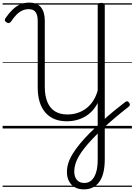

<svg xmlns="http://www.w3.org/2000/svg" viewBox="-20 -981 1027 1466"><path d="M620 465Q580 465 551 448.5Q522 432 506.5 402Q491 372 491 332Q491 298 502 263.5Q513 229 536 192Q559 155 591.5 115.5Q624 76 666 34Q715 -14 760 -55.5Q805 -97 849 -133Q893 -169 936 -202Q947 -209 953.5 -207.5Q960 -206 967 -195Q973 -186 971.5 -179Q970 -172 961 -165Q907 -123 858.5 -82Q810 -41 766.5 -0.5Q723 40 682 84Q650 118 625 149.5Q600 181 582.5 211Q565 241 556 270Q547 299 547 328Q547 369 567 392.5Q587 416 624 416Q657 416 679.5 395Q702 374 714 334.5Q726 295 726 239V-195Q709 -162 685.5 -136Q662 -110 631.5 -92Q601 -74 565.5 -64.5Q530 -55 489 -55Q438 -55 397 -71.5Q356 -88 327 -121Q298 -154 283 -202Q268 -250 268 -312V-822Q268 -865 252 -888Q236 -911 200 -911Q173 -911 150 -900.5Q127 -890 106 -869Q85 -848 64 -816Q57 -807 48.5 -805Q40 -803 29 -811Q18 -818 17 -826.5Q16 -835 23 -844Q48 -880 75 -906.5Q102 -933 133 -947Q164 -961 202 -961Q265 -961 293.5 -924.5Q322 -888 322 -822V-318Q322 -249 342 -201.5Q362 -154 400.5 -130.5Q439 -107 494 -107Q537 -107 574 -119.5Q611 -132 641 -155.5Q671 -179 692.5 -213Q714 -247 726 -290V-940Q726 -950 732.5 -954.5Q739 -959 753 -959Q768 -959 774 -954.5Q780 -950 780 -940V232Q780 290 770 333.5Q760 377 739.5 406Q719 435 689 450Q659 465 620 465ZM0 436H987V446H0ZM0 -20H987V0H0ZM0 -505H987V-500H0ZM0 -956H987V-946H0Z"/></svg>

Font: Playwrite HU Guides
Style: Regular
Weight: 400
Designer: Veronika Burian, José Scaglione
Foundry: TypeTogether
Version: Version 1.003